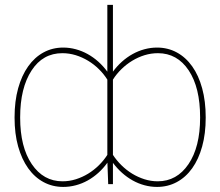

<svg xmlns="http://www.w3.org/2000/svg" viewBox="-20 -747 894 779"><path d="M39.1 -271.3Q39.1 -336.3 53.6 -388.7Q68.2 -441.1 94.3 -477.8Q120.4 -514.6 156.6 -534.3Q192.8 -554 236.5 -554Q262.4 -554 287.5 -547.2Q312.5 -540.5 335.6 -527.7Q358.7 -514.9 378.9 -496.8Q399.1 -478.7 415.5 -456.3V-727.3H438.2V-456.3Q454.5 -478.7 474.8 -496.8Q495 -514.9 518.1 -527.7Q541.2 -540.5 566.2 -547.2Q591.3 -554 617.2 -554Q660.9 -554 697.3 -534.3Q733.7 -514.6 759.8 -477.8Q785.9 -441.1 800.2 -388.7Q814.6 -336.3 814.6 -271.3V-269.2Q814.6 -204.5 800.2 -152.7Q785.9 -100.9 759.8 -64.3Q733.7 -27.7 697.3 -8.2Q660.9 11.4 617.2 11.4Q591.3 11.4 566.2 4.6Q541.2 -2.1 518.3 -14.9Q495.4 -27.7 475.1 -45.8Q454.9 -63.9 438.2 -86.3V0H419L415.8 -87Q399.5 -64.3 379.3 -46Q359 -27.7 336.1 -14.9Q313.2 -2.1 288 4.6Q262.8 11.4 236.5 11.4Q192.8 11.4 156.6 -8.2Q120.4 -27.7 94.3 -64.3Q68.2 -100.9 53.6 -152.7Q39.1 -204.5 39.1 -269.2ZM438.2 -118.6Q452.8 -96.2 472.8 -76.5Q492.9 -56.8 516.3 -42.4Q539.8 -28.1 566.2 -19.7Q592.7 -11.4 620 -11.4Q697.4 -11.4 744.7 -81Q791.9 -150.6 791.9 -269.2V-271.3Q791.9 -391.7 745.7 -461.3Q699.2 -531.2 620.7 -531.2Q593 -531.2 566.6 -523.1Q540.1 -514.9 516.5 -500.5Q492.9 -486.2 472.8 -466.6Q452.8 -447.1 438.2 -424ZM61.8 -271.3V-269.2Q61.8 -150.6 109 -81Q156.2 -11.4 233.7 -11.4Q261.4 -11.4 287.8 -19.7Q314.3 -28.1 337.7 -42.4Q361.2 -56.8 381 -76.3Q400.9 -95.9 415.5 -118.6V-424Q400.9 -447.1 381 -466.6Q361.2 -486.2 337.4 -500.5Q313.6 -514.9 287.1 -523.1Q260.7 -531.2 233 -531.2Q153.8 -531.2 108.3 -461.3Q61.8 -390.3 61.8 -271.3Z"/></svg>

Font: Inter P Thin
Style: Regular
Weight: 100
Designer: Rasmus Andersson
Foundry: rsms
Version: Version 3.018;git-588b23468